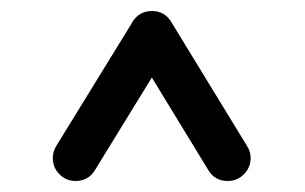

<svg xmlns="http://www.w3.org/2000/svg" viewBox="-20 -642 560 352"><path d="M223.5 -602.5Q235.5 -621.8 258.5 -621.8Q276 -621.8 288.1 -609.4Q300.2 -597 300.2 -579.5Q300.2 -568.5 293.5 -557L153.5 -329.2Q141.5 -310.2 118.5 -310.2Q101 -310.2 88.9 -322.6Q76.8 -335 76.8 -352.5Q76.8 -364.2 83.5 -375ZM223.5 -557Q216.5 -568.5 216.5 -579.5Q216.5 -597 228.8 -609.4Q241 -621.8 258.5 -621.8Q281.5 -621.8 293.5 -602.5L432.5 -375Q439.5 -364.2 439.5 -352.5Q439.5 -335 427.2 -322.6Q415 -310.2 397.5 -310.2Q374.5 -310.2 362.5 -329.2Z"/></svg>

Font: Libertine-Super Thin
Style: Regular
Weight: 100
Designer: Bastien Sozeau
Foundry: NBR — Bastien Sozeau
Version: Version 2.003;gftools[0.9.33]